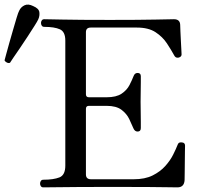

<svg xmlns="http://www.w3.org/2000/svg" viewBox="-138 -809 862 829"><path d="M49 0Q42 0 38.5 -5Q35 -10 35 -16Q35 -23 38.5 -28Q42 -33 49 -33Q93 -33 118.5 -43Q144 -53 144 -94V-634Q144 -672 120.5 -682.5Q97 -693 53 -693Q46 -693 42.5 -698Q39 -703 39 -710Q39 -716 42.5 -721Q46 -726 53 -726Q61 -726 132 -724.5Q203 -723 337 -723Q465 -723 535.5 -724.5Q606 -726 613 -726Q639 -726 640 -702Q640 -693 641 -673.5Q642 -654 643 -632.5Q644 -611 645 -594.5Q646 -578 646 -574Q646 -563 632 -560Q620 -558 614 -570Q601 -594 582.5 -622Q564 -650 533.5 -670Q503 -690 453 -690H254Q233 -690 233 -670V-402Q233 -389 246 -389H322Q364 -389 387 -404.5Q410 -420 421 -441.5Q432 -463 439 -481Q444 -494 456 -494Q470 -494 470 -480Q470 -473 470 -454Q470 -435 469.5 -412.5Q469 -390 469 -370Q469 -351 469.5 -327Q470 -303 470 -283.5Q470 -264 470 -256Q470 -241 456 -241Q444 -241 438 -255Q431 -272 420 -295Q409 -318 386.5 -335Q364 -352 322 -352H246Q233 -352 233 -339V-56Q233 -35 255 -35H439Q488 -35 521 -51.5Q554 -68 575.5 -92Q597 -116 609.5 -141Q622 -166 629 -184Q632 -192 637.5 -193.5Q643 -195 648 -194Q661 -193 661 -180Q661 -176 660.5 -156Q660 -136 660 -110Q660 -84 659.5 -62Q659 -40 659 -31Q657 0 628 0Q622 0 593 -0.5Q564 -1 504.5 -1.5Q445 -2 346 -2Q263 -2 198.5 -1.5Q134 -1 95 -0.5Q56 0 49 0ZM-94.8 -538Q-101.4 -535.4 -108.8 -539.2Q-116.2 -543 -118.3 -548.7Q-117.2 -552.8 -111.7 -573.3Q-106.2 -593.8 -98.1 -622.7Q-90 -651.6 -81.4 -680.8Q-72.9 -710 -66 -733.1Q-59.1 -756.1 -55 -763.1Q-47.9 -778.7 -32 -786.2Q-16.1 -793.6 5.2 -782.8Q29.6 -772.6 31.9 -756.6Q34.2 -740.6 27 -725Q23.5 -717.1 10.8 -697.1Q-1.9 -677.1 -18.7 -651.2Q-35.5 -625.3 -52.4 -600.6Q-69.3 -575.8 -81.3 -558.5Q-93.2 -541.2 -94.8 -538Z"/></svg>

Font: Zen Old Mincho
Style: Regular
Weight: 400
Designer: Yoshimichi Ohira
Foundry: Positype
Version: Version 1.001